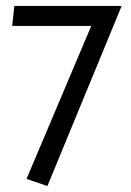

<svg xmlns="http://www.w3.org/2000/svg" viewBox="-20 -429 439 644"><path d="M388 -409 139 195 69 171 286 -342H21L28 -409Z"/></svg>

Font: Ysabeau Medium
Style: Regular
Weight: 500
Designer: Christian Thalmann (Catharsis Fonts)
Version: Version 0.003